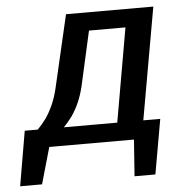

<svg xmlns="http://www.w3.org/2000/svg" viewBox="-92 -547 701 734"><g transform="rotate(-5 258.0 -180.0)"><path d="M-44 140 -8 -70H42Q58 -86 75 -109Q108 -157 123 -220L188 -500H523L447 -70H512L475 140H395L405 0H80L40 140ZM142 -70H347L410 -430H270L223 -220Q208 -157 175 -109Q158 -86 142 -70Z"/></g></svg>

Font: Scada
Style: Italic
Weight: 400
Italic angle: -10°
Designer: Jovanny Lemonad
Foundry: Jovanny Lemonad
Version: Version 4.100;PS 004.100;hotconv 1.0.88;makeotf.lib2.5.64775